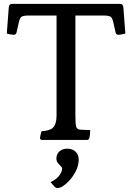

<svg xmlns="http://www.w3.org/2000/svg" viewBox="-20 -800 680 988"><path d="M196 -80Q186 -80 186 -90Q186 -94 188.5 -106Q191 -118 195 -125Q239 -127 255 -145.5Q271 -164 271 -205V-720H120Q96 -719 88.5 -712Q81 -705 76 -681L65 -632Q62 -621 50 -621Q45 -621 33 -623Q21 -625 15 -628L25 -760Q26 -771 30 -775.5Q34 -780 45 -780H595Q606 -780 610 -775.5Q614 -771 615 -760L625 -628Q619 -625 607 -623Q595 -621 590 -621Q578 -621 575 -632L564 -681Q559 -705 551.5 -712Q544 -719 520 -720H368V-205Q368 -161 372 -148Q376 -135 391 -133Q401 -132 417.5 -131.5Q434 -131 444 -131Q444 -104 440 -90Q437 -80 429 -80ZM240 137Q266 126 282.5 106.5Q299 87 300 67Q300 64 297 60Q294 56 290 52Q283 46 276.5 37Q270 28 270 15Q271 -8 286.5 -21.5Q302 -35 326 -35Q353 -35 369.5 -19Q386 -3 385 24Q384 54 369.5 82Q355 110 335 131Q315 152 297 162Q287 167 277.5 167.5Q268 168 260 160Z"/></svg>

Font: Gowun Batang
Style: Bold
Weight: 700
Designer: Yanghee Ryu
Foundry: Yanghee Ryu
Version: Version 2.000